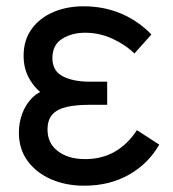

<svg xmlns="http://www.w3.org/2000/svg" viewBox="-20 -575 551 610"><path d="M247.5 15Q190 15 143 -5.2Q96 -25.5 68 -63.2Q40 -101 40 -154Q40 -185.5 50.8 -214.5Q61.5 -243.5 83 -265Q94 -275.5 107.5 -282.5Q88 -300 75.5 -321Q55 -354.5 55 -397.5Q55 -448 80.8 -483.2Q106.5 -518.5 149.8 -536.8Q193 -555 245 -555Q310 -555 364.8 -531.8Q419.5 -508.5 461 -465.5L407 -405Q378 -433.5 336.8 -452.2Q295.5 -471 250.5 -471Q208.5 -471 177.5 -451.8Q146.5 -432.5 146.5 -390.5Q146.5 -349.5 179.5 -332.5Q212.5 -315.5 265 -315.5H320.5V-242H264.5Q223 -242 193 -235.5Q163 -229 147 -212Q131 -195 131 -163Q131 -120 163.8 -94.8Q196.5 -69.5 251 -69.5Q303.5 -69.5 344.8 -93.2Q386 -117 415 -161.5L486 -115.5Q451 -54.5 389.5 -19.8Q328 15 247.5 15Z"/></svg>

Font: Cns Manrope Med
Style: Regular
Weight: 500
Designer: Mikhail Sharanda
Foundry: Mikhail Sharanda
Version: Version 4.504